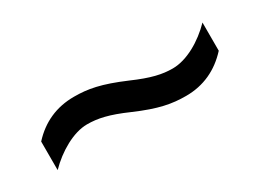

<svg xmlns="http://www.w3.org/2000/svg" viewBox="-22 -580 616 454"><g transform="rotate(-30 286.0 -352.5)"><path d="M269 -319C329 -293 363 -287 401 -287C449 -287 489 -306 521 -341V-418C489 -385 445 -359 406 -359C378 -359 350 -365 302 -386C241 -412 208 -418 170 -418C122 -418 82 -400 50 -365V-287C82 -320 127 -346 164 -346C193 -346 221 -340 269 -319Z"/></g></svg>

Font: Noto Sans Syriac Western
Style: Regular
Weight: 400
Designer: Patrick Giasson and the Monotype Design Team
Foundry: Monotype Imaging Inc.
Version: Version 3.000